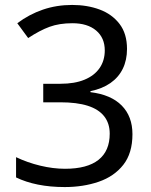

<svg xmlns="http://www.w3.org/2000/svg" viewBox="-20 -811 612 777"><path d="M242 -54Q183 -54 133.5 -64Q84 -74 45 -93V-175Q91 -153 143 -140.5Q195 -128 243 -128Q333 -128 378.5 -164Q424 -200 424 -270Q424 -312 401.5 -340.5Q379 -369 335 -383Q291 -397 224 -397H155V-472H225Q282 -472 322 -488.5Q362 -505 383 -535.5Q404 -566 404 -607Q404 -658 369 -687.5Q334 -717 273 -717Q220 -717 180.5 -702.5Q141 -688 94 -657L50 -717Q98 -753 153.5 -772Q209 -791 272 -791Q333 -791 383 -772.5Q433 -754 463.5 -714.5Q494 -675 494 -613Q494 -568 477 -533Q460 -498 427 -475Q394 -452 346 -442V-438Q429 -428 472.5 -384Q516 -340 516 -268Q516 -191 479 -144Q442 -97 379.5 -75.5Q317 -54 242 -54Z"/></svg>

Font: Noto Sans Malayalam UI
Style: Regular
Weight: 400
Designer: Jelle Bosma - Monotype Design Team
Foundry: Monotype Imaging Inc.
Version: Version 2.104